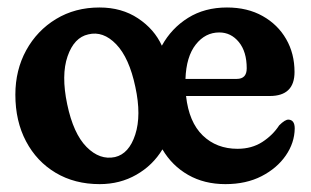

<svg xmlns="http://www.w3.org/2000/svg" viewBox="-20 -468 810 500"><path d="M239 -448.5Q297 -448.5 339.5 -420.2Q382 -392 401.5 -349Q426.5 -394.5 469.8 -421.5Q513 -448.5 571 -448.5Q624.5 -448.5 664 -426.2Q703.5 -404 725.2 -366.2Q747 -328.5 747 -280.5Q747 -218 682.5 -218H464.5Q472 -150 508 -115.2Q544 -80.5 598.5 -80.5Q635.5 -80.5 663 -98.2Q690.5 -116 707 -141.5Q722.5 -157 731.5 -156.5Q747.5 -155.5 747.5 -133.5Q747 -96 724.2 -63Q701.5 -30 661.2 -9.2Q621 11.5 567 11.5Q512 11.5 470 -12.5Q428 -36.5 403 -79Q378 -37.5 335.2 -13Q292.5 11.5 239.5 11.5Q174.5 11.5 125 -18Q75.5 -47.5 47.8 -100Q20 -152.5 20 -221.5Q20 -285.5 48.2 -337Q76.5 -388.5 126 -418.5Q175.5 -448.5 239 -448.5ZM551 -383.5Q514.5 -383.5 489.8 -352Q465 -320.5 463 -262.5H596.5Q622.5 -262.5 622.5 -290Q622.5 -333.5 602 -358.5Q581.5 -383.5 551 -383.5ZM279.5 -59Q316 -67.5 332.2 -117.5Q348.5 -167.5 332.5 -241.5Q316.5 -317.5 282.5 -352.8Q248.5 -388 210 -378.5Q173 -370.5 156 -321.5Q139 -272.5 155 -196.5Q171 -120 205.5 -85.2Q240 -50.5 279.5 -59Z"/></svg>

Font: Fraunces 144pt SuperSoft SemiBold
Style: Regular
Weight: 600
Version: Version 1.000;[b76b70a41]